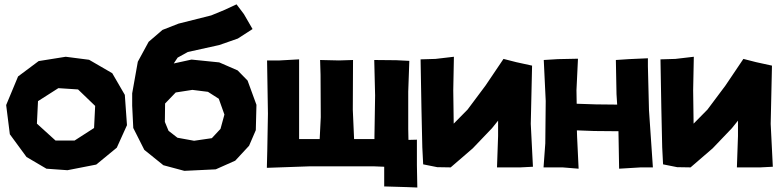

<svg xmlns="http://www.w3.org/2000/svg" viewBox="-20 -755 3529 866"><path d="M332 -351.6 409.2 -277.3 404.3 -177.7 316.4 -121.1H230.5L146.5 -197.3L151.4 -298.8L243.2 -357.4ZM276.4 -499 154.3 -479.5 61.5 -410.2 7.8 -281.2 24.4 -149.4 99.6 -46.9 189.5 5.9 284.2 12.7 414.1 -12.7 506.8 -88.9 552.7 -190.4 543 -327.1 486.3 -424.8 381.8 -485.4Z M843.8 -486.3 763.7 -468.8 781.2 -495.1 827.1 -520.5 968.8 -551.8 1052.7 -581.1 1119.1 -624 1080.1 -691.4 1046.9 -735.4 994.1 -710.9 932.6 -685.5 785.2 -648.4 712.9 -620.1 650.4 -566.4 601.6 -476.6 576.2 -334V-278.3L581.1 -177.7L630.9 -79.1L716.8 -9.8L811.5 15.6L953.1 8.8L1041 -30.3L1103.5 -97.7L1133.8 -168L1136.7 -282.2L1096.7 -391.6L1051.8 -437.5L968.8 -473.6ZM847.7 -349.6 918 -340.8 966.8 -309.6 992.2 -238.3 974.6 -173.8 935.5 -131.8 855.5 -120.1 780.3 -133.8 740.2 -165 723.6 -205.1 724.6 -288.1 772.5 -337.9Z M1184.6 -482.4 1188.5 -242.2 1185.5 -74.2 1183.6 2 1379.9 -4.9H1663.1L1712.9 -2.9V85.9L1815.4 88.9L1862.3 90.8L1860.4 -9.8V-125L1822.3 -124L1821.3 -173.8V-341.8L1826.2 -480.5L1767.6 -483.4L1668 -484.4L1671.9 -324.2L1668.9 -138.7V-127.9H1577.1L1571.3 -259.8L1572.3 -484.4L1508.8 -482.4L1423.8 -484.4L1425.8 -418L1426.8 -226.6L1421.9 -127.9H1329.1V-278.3V-487.3L1241.2 -482.4Z M1877 -487.3 1880.9 -266.6 1884.8 -90.8 1888.7 -13.7 1952.1 -1 2012.7 0 2112.3 -85.9 2199.2 -176.8 2226.6 -210.9V-141.6L2221.7 0H2327.1L2383.8 -2.9L2374 -196.3L2379.9 -459L2308.6 -474.6L2251 -489.3L2169.9 -369.1L2088.9 -260.7L2026.4 -197.3L2024.4 -347.7L2027.3 -499L1944.3 -489.3Z M2432.6 -484.4 2441.4 -299.8 2439.5 -108.4 2431.6 0H2517.6L2589.8 5.9L2583 -136.7L2582 -167L2660.2 -164.1L2769.5 -163.1L2772.5 5.9L2870.1 0H2924.8L2907.2 -257.8L2902.3 -456.1V-492.2L2816.4 -488.3L2757.8 -484.4L2760.7 -330.1L2763.7 -283.2L2668 -284.2L2581.1 -287.1L2580.1 -347.7L2586.9 -490.2L2496.1 -488.3Z M2959 -487.3 2962.9 -266.6 2966.8 -90.8 2970.7 -13.7 3034.2 -1 3094.7 0 3194.3 -85.9 3281.2 -176.8 3308.6 -210.9V-141.6L3303.7 0H3409.2L3465.8 -2.9L3456.1 -196.3L3461.9 -459L3390.6 -474.6L3333 -489.3L3252 -369.1L3170.9 -260.7L3108.4 -197.3L3106.4 -347.7L3109.4 -499L3026.4 -489.3Z"/></svg>

Font: MaokenAssortedSans-Lite
Style: Lite
Weight: 400
Version: Version 1.400